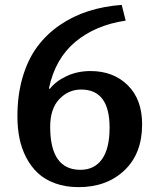

<svg xmlns="http://www.w3.org/2000/svg" viewBox="-20 -747 640 781"><path d="M299.8 14.2Q247.1 14.2 204.6 -1.2Q162.1 -16.6 133.8 -43.2Q105.5 -69.8 86.4 -106.7Q67.4 -143.6 59.1 -185.1Q50.8 -226.6 50.8 -273.9Q50.8 -361.3 72.3 -433.8Q93.8 -506.3 132.1 -557.6Q170.4 -608.9 224.1 -645.5Q277.8 -682.1 340.3 -701.9Q402.8 -721.7 475.1 -727.1L491.2 -663.1Q368.2 -645 286.4 -576.7Q204.6 -508.3 179.2 -388.2L182.1 -384.8Q206.5 -416.5 250.7 -437.3Q294.9 -458 348.1 -458Q440.9 -458 499.5 -400.4Q558.1 -342.8 558.1 -241.2Q558.1 -122.1 486.1 -54Q414.1 14.2 299.8 14.2ZM307.1 -56.2Q363.8 -56.2 394.8 -99.4Q425.8 -142.6 425.8 -228Q425.8 -382.8 310.1 -382.8Q258.3 -382.8 221.2 -343.8Q184.1 -304.7 184.1 -231Q184.1 -56.2 307.1 -56.2Z"/></svg>

Font: Literata Book SemiBold
Style: Regular
Weight: 600
Designer: Latin by Veronika Burian and Jose Scaglione. Greek by Irene Vlachou. Cyrillic by Vera Evstafieva
Foundry: TypeTogether
Version: Version 2.003;PS 002.003;hotconv 1.0.88;makeotf.lib2.5.64775